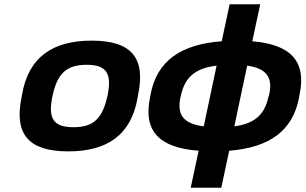

<svg xmlns="http://www.w3.org/2000/svg" viewBox="-20 -699 1429 898"><path d="M83 -256 81 -244C45 -71 114 9 299 9C481 9 594 -67 624 -244L626 -256C661 -426 598 -509 409 -509C228 -509 113 -433 83 -256ZM225 -248 226 -252C248 -354 290 -396 385 -396C476 -396 505 -358 483 -252L482 -248C459 -146 418 -104 324 -104C232 -104 203 -142 225 -248Z M684 -256 682 -244C649 -88 722 -8 909 6L872 179H1015L1052 6C1240 -9 1350 -87 1379 -244L1381 -256C1414 -412 1341 -491 1160 -506L1197 -679H1054L1017 -506C826 -492 713 -414 684 -256ZM825 -248 826 -252C845 -339 894 -380 993 -392L933 -108C839 -120 805 -161 825 -248ZM1076 -108 1136 -392C1227 -379 1258 -337 1238 -252L1236 -248C1218 -163 1172 -121 1076 -108Z"/></svg>

Font: LT Wave Bold
Style: Italic
Weight: 700
Designer: Daniel Lyons
Version: Version 2.5 (Glyphs App)